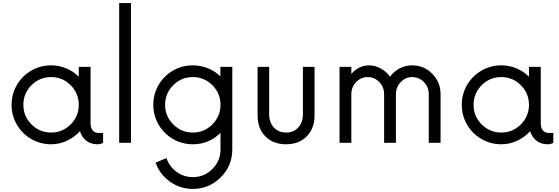

<svg xmlns="http://www.w3.org/2000/svg" viewBox="-20 -940 3677 1264"><path d="M627.4 -64.9H658.7V0Q643.6 9.8 621.1 9.8Q578.1 9.8 548.3 -13.4Q518.6 -36.6 506.3 -76.2Q469.7 -36.1 420.4 -13.2Q371.1 9.8 316.4 9.8Q245.6 9.8 185.8 -24.9Q126 -59.6 91.1 -119.4Q56.2 -179.2 56.2 -250Q56.2 -320.8 91.1 -380.6Q126 -440.4 185.8 -475.1Q245.6 -509.8 316.4 -509.8Q369.1 -509.8 416.3 -490Q463.4 -470.2 498.5 -435.1V-500H576.2V-129.9Q576.2 -97.2 590.6 -81.1Q605 -64.9 627.4 -64.9ZM316.4 -67.4Q391.6 -67.4 445.1 -120.8Q498.5 -174.3 498.5 -250Q498.5 -325.7 445.1 -379.2Q391.6 -432.6 316.4 -432.6Q240.7 -432.6 187.3 -379.2Q133.8 -325.7 133.8 -250Q133.8 -174.3 187.3 -120.8Q240.7 -67.4 316.4 -67.4Z M764.6 0V-919.9H842.3V0Z M1430.7 -500H1509.3V43.9Q1509.3 151.4 1433.1 227.5Q1356.9 303.7 1249.5 303.7Q1166 303.7 1098.9 255.9Q1031.7 208 1004.4 131.3L1075.7 100.1Q1093.8 155.3 1141.6 190.7Q1189.5 226.1 1249.5 226.1Q1324.7 226.1 1378.2 172.6Q1431.6 119.1 1431.6 43.9V-64.9Q1355.5 9.8 1249.5 9.8Q1178.7 9.8 1118.9 -24.9Q1059.1 -59.6 1024.2 -119.4Q989.3 -179.2 989.3 -250Q989.3 -321.3 1024.2 -381.1Q1059.1 -440.9 1118.9 -475.3Q1178.7 -509.8 1249.5 -509.8Q1301.3 -509.8 1348.4 -490.7Q1395.5 -471.7 1430.7 -437.5ZM1249.5 -67.4Q1324.7 -67.4 1378.2 -121.1Q1431.6 -174.8 1431.6 -250Q1431.6 -325.7 1378.2 -379.2Q1324.7 -432.6 1249.5 -432.6Q1173.8 -432.6 1120.4 -379.2Q1066.9 -325.7 1066.9 -250Q1066.9 -174.8 1120.4 -121.1Q1173.8 -67.4 1249.5 -67.4Z M1863.3 9.8Q1778.8 9.8 1727.3 -41.7Q1675.8 -93.3 1675.8 -180.2V-500H1752V-189Q1752 -133.3 1783.2 -100.3Q1814.5 -67.4 1863.3 -67.4Q1912.6 -67.4 1943.4 -100.3Q1974.1 -133.3 1974.1 -189V-500H2050.8V-180.2Q2050.8 -93.8 1999 -42Q1947.3 9.8 1863.3 9.8Z M2693.8 -509.8Q2771.5 -509.8 2825.9 -454.1Q2880.4 -398.4 2880.4 -319.8V0H2802.7V-319.8Q2802.7 -366.7 2770.8 -399.7Q2738.8 -432.6 2693.8 -432.6Q2649.9 -432.6 2618.2 -399.7Q2586.4 -366.7 2586.4 -319.8V0H2508.8V-319.8Q2508.8 -366.7 2477.1 -399.7Q2445.3 -432.6 2401.4 -432.6Q2356 -432.6 2324.5 -399.7Q2293 -366.7 2293 -319.8V0H2215.3V-500H2293V-453.6Q2342.8 -509.8 2409.2 -509.8Q2448.7 -509.8 2485.6 -489.7Q2522.5 -469.7 2547.9 -435.1Q2573.2 -470.2 2611.3 -490Q2649.4 -509.8 2693.8 -509.8Z M3591.3 -64.9H3622.6V0Q3607.4 9.8 3585 9.8Q3542 9.8 3512.2 -13.4Q3482.4 -36.6 3470.2 -76.2Q3433.6 -36.1 3384.3 -13.2Q3335 9.8 3280.3 9.8Q3209.5 9.8 3149.7 -24.9Q3089.8 -59.6 3054.9 -119.4Q3020 -179.2 3020 -250Q3020 -320.8 3054.9 -380.6Q3089.8 -440.4 3149.7 -475.1Q3209.5 -509.8 3280.3 -509.8Q3333 -509.8 3380.1 -490Q3427.2 -470.2 3462.4 -435.1V-500H3540V-129.9Q3540 -97.2 3554.4 -81.1Q3568.8 -64.9 3591.3 -64.9ZM3280.3 -67.4Q3355.5 -67.4 3408.9 -120.8Q3462.4 -174.3 3462.4 -250Q3462.4 -325.7 3408.9 -379.2Q3355.5 -432.6 3280.3 -432.6Q3204.6 -432.6 3151.1 -379.2Q3097.7 -325.7 3097.7 -250Q3097.7 -174.3 3151.1 -120.8Q3204.6 -67.4 3280.3 -67.4Z"/></svg>

Font: Now
Style: Regular
Weight: 400
Designer: Alfredo Marco Pradil
Foundry: Alfredo Marco Pradil
Version: Version 1.002;PS 001.002;hotconv 1.0.88;makeotf.lib2.5.64775